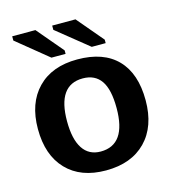

<svg xmlns="http://www.w3.org/2000/svg" viewBox="-109 -816 829 917"><g transform="rotate(-15 305.5 -357.5)"><path d="M571.8 -265.1Q571.8 -136.2 500.5 -63.2Q429.2 9.8 303.2 9.8Q178.7 9.8 108.9 -63Q39.1 -135.7 39.1 -265.1Q39.1 -392.6 109.9 -465.3Q180.7 -538.1 306.2 -538.1Q435.5 -538.1 503.7 -467.8Q571.8 -397.5 571.8 -265.1ZM428.2 -265.1Q428.2 -357.4 398.2 -400.6Q368.2 -443.8 308.1 -443.8Q183.1 -443.8 183.1 -265.1Q183.1 -176.3 213.4 -130.1Q243.7 -84 301.8 -84Q428.2 -84 428.2 -265.1ZM389.2 -578.1 232.9 -704.1V-725.1H348.1L458 -595.2V-578.1ZM189.9 -578.1 35.2 -704.1V-725.1H149.9L259.8 -595.2V-578.1Z"/></g></svg>

Font: Libra Sans Modern
Style: Bold
Weight: 700
Foundry: Stefan Peev, Context Ltd
Version: Version 1.000